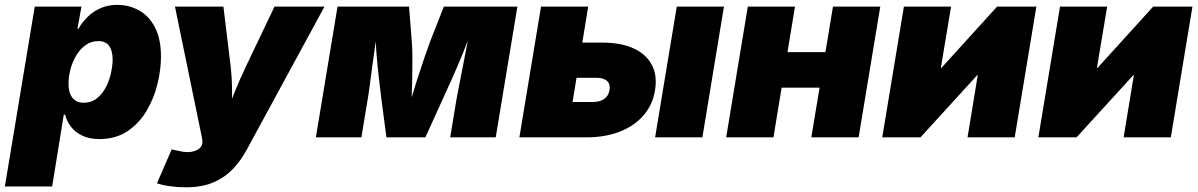

<svg xmlns="http://www.w3.org/2000/svg" viewBox="-50 -570 4974 797"><path d="M-29.8 204.1 94.2 -542.5H288.1L271.5 -450.2H275.4Q291 -478 314.5 -500.7Q337.9 -523.4 368.7 -536.6Q399.4 -549.8 436 -549.8Q485.8 -549.8 527.1 -526.9Q568.4 -503.9 593.3 -456.3Q618.2 -408.7 618.2 -335.4Q618.2 -280.8 603.5 -220.9Q588.9 -161.1 558.1 -109.4Q527.3 -57.6 478.8 -25.1Q430.2 7.3 362.3 7.3Q321.8 7.3 292.2 -6.6Q262.7 -20.5 244.9 -43.5Q227.1 -66.4 220.2 -94.2H214.8L166.5 204.1ZM296.4 -143.6Q330.1 -143.6 353 -162.4Q376 -181.2 390.4 -209.7Q404.8 -238.3 411.1 -268.8Q417.5 -299.3 417.5 -323.2Q417.5 -359.9 402.8 -379.6Q388.2 -399.4 358.4 -399.4Q328.6 -399.4 305.4 -382.8Q282.2 -366.2 266.4 -339.6Q250.5 -313 242.4 -282.2Q234.4 -251.5 234.4 -222.7Q234.4 -185.1 250.5 -164.3Q266.6 -143.6 296.4 -143.6Z M601.6 190.9 662.6 50.3 692.9 56.6Q722.2 64 744.9 60.1Q767.6 56.2 779.8 44.2Q792 32.2 790 15.1L788.1 0.5L676.3 -542.5H877.4L907.2 -296.9Q913.6 -241.2 913.3 -184.8Q913.1 -128.4 914.6 -61.5H877Q900.4 -128.4 923.1 -185.3Q945.8 -242.2 972.2 -296.9L1089.4 -542.5H1296.9L974.1 51.8Q949.7 96.7 916.3 131.8Q882.8 167 835.4 187.3Q788.1 207.5 721.7 207.5Q688 207.5 656 203.1Q624 198.7 601.6 190.9Z M1261.2 0 1351.1 -542.5H1647.9L1659.2 -399.9Q1661.6 -373.5 1661.9 -331.3Q1662.1 -289.1 1661.1 -240.2Q1660.2 -191.4 1658.2 -145.3Q1656.2 -99.1 1653.8 -65.9H1629.9Q1638.7 -98.6 1652.3 -144.8Q1666 -190.9 1681.6 -239.7Q1697.3 -288.6 1711.9 -331.1Q1726.6 -373.5 1736.3 -399.9L1792.5 -542.5H2097.7L2007.8 0H1818.8L1844.2 -153.8Q1848.1 -175.3 1855.2 -212.2Q1862.3 -249 1871.1 -293.2Q1879.9 -337.4 1888.2 -381.6Q1896.5 -425.8 1902.3 -462.4H1913.6Q1895.5 -407.7 1871.1 -348.1Q1846.7 -288.6 1823.5 -237.1Q1800.3 -185.5 1785.6 -153.8L1715.8 0H1554.2L1533.7 -153.8Q1529.8 -188 1523.4 -240.5Q1517.1 -293 1512.5 -351.6Q1507.8 -410.2 1508.3 -462.4H1519.5Q1513.7 -425.8 1507.3 -381.6Q1501 -337.4 1495.1 -293.2Q1489.3 -249 1484.4 -212.2Q1479.5 -175.3 1475.6 -153.8L1450.2 0Z M2284.2 -393.1H2450.7Q2528.3 -393.1 2580.6 -368.9Q2632.8 -344.7 2656 -300.3Q2679.2 -255.9 2668.9 -194.3Q2659.2 -134.8 2621.3 -91.1Q2583.5 -47.4 2523.2 -23.7Q2462.9 0 2385.3 0H2106L2195.8 -542.5H2391.6L2326.7 -146.5H2409.2Q2439.5 -146.5 2457.8 -159.2Q2476.1 -171.9 2480 -195.3Q2484.4 -220.2 2470.2 -233.6Q2456.1 -247.1 2425.3 -247.1H2259.8ZM2669.4 0 2759.3 -542.5H2955.1L2865.7 0Z M3434.1 -353.5 3410.2 -206.1H3136.7L3160.6 -353.5ZM3250 -542.5 3160.6 0H2964.4L3054.2 -542.5ZM3604 -542.5 3514.2 0H3317.9L3407.7 -542.5Z M4162.1 0H3966.3L4008.8 -258.3H4006.8L3771 0H3612.3L3702.1 -542.5H3897.9L3855.5 -288.1H3857.9L4088.9 -542.5H4252Z M4810.1 0H4614.3L4656.7 -258.3H4654.8L4418.9 0H4260.3L4350.1 -542.5H4545.9L4503.4 -288.1H4505.9L4736.8 -542.5H4899.9Z"/></svg>

Font: Inter 16pt Black
Style: Italic
Weight: 900
Italic angle: -9.3988°
Version: Version 4.001;git-66647c0bb